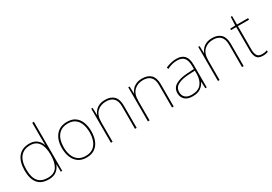

<svg xmlns="http://www.w3.org/2000/svg" viewBox="29 -1662 3650 2575"><g transform="rotate(-30 1853.5 -375.0)"><path d="M283 10Q169 10 114 -58Q59 -126 59 -254Q59 -391 119 -464.5Q179 -538 291 -538Q363 -538 407.5 -502.5Q452 -467 468 -414H470Q469 -448 468.5 -480Q468 -512 468 -543V-760H494V0H472L470 -113H468Q450 -63 406 -26.5Q362 10 283 10ZM283 -15Q383 -15 425.5 -80.5Q468 -146 468 -263V-266Q468 -386 424 -449.5Q380 -513 291 -513Q192 -513 139 -448.5Q86 -384 86 -254Q86 -134 134.5 -74.5Q183 -15 283 -15Z M1098 -264Q1098 -187 1073.5 -124.5Q1049 -62 998.5 -26Q948 10 869 10Q793 10 742.5 -26Q692 -62 667 -124Q642 -186 642 -264Q642 -390 703.5 -464Q765 -538 875 -538Q955 -538 1004 -501.5Q1053 -465 1075.5 -403Q1098 -341 1098 -264ZM669 -264Q669 -191 691 -134.5Q713 -78 757.5 -46.5Q802 -15 869 -15Q939 -15 983.5 -47Q1028 -79 1049.5 -135.5Q1071 -192 1071 -264Q1071 -333 1051.5 -389.5Q1032 -446 989 -479.5Q946 -513 875 -513Q776 -513 722.5 -447Q669 -381 669 -264Z M1467 -538Q1553 -538 1600 -491Q1647 -444 1647 -346V0H1621V-345Q1621 -433 1580.5 -473Q1540 -513 1467 -513Q1381 -513 1327.5 -461.5Q1274 -410 1274 -302V0H1248V-528H1269L1273 -417H1275Q1287 -448 1310.5 -475.5Q1334 -503 1372.5 -520.5Q1411 -538 1467 -538Z M2040 -538Q2126 -538 2173 -491Q2220 -444 2220 -346V0H2194V-345Q2194 -433 2153.5 -473Q2113 -513 2040 -513Q1954 -513 1900.5 -461.5Q1847 -410 1847 -302V0H1821V-528H1842L1846 -417H1848Q1860 -448 1883.5 -475.5Q1907 -503 1945.5 -520.5Q1984 -538 2040 -538Z M2568 -537Q2650 -537 2691 -492.5Q2732 -448 2732 -350V0H2710L2706 -103H2704Q2683 -57 2638 -23.5Q2593 10 2512 10Q2433 10 2392.5 -28Q2352 -66 2352 -129Q2352 -208 2418.5 -247.5Q2485 -287 2603 -294L2706 -300V-343Q2706 -433 2672 -472.5Q2638 -512 2568 -512Q2528 -512 2490.5 -503Q2453 -494 2410 -472L2401 -498Q2441 -516 2482.5 -526.5Q2524 -537 2568 -537ZM2605 -270Q2503 -265 2441.5 -232Q2380 -199 2380 -129Q2380 -76 2414 -45.5Q2448 -15 2512 -15Q2612 -15 2658.5 -72Q2705 -129 2706 -220V-275Z M3124 -538Q3210 -538 3257 -491Q3304 -444 3304 -346V0H3278V-345Q3278 -433 3237.5 -473Q3197 -513 3124 -513Q3038 -513 2984.5 -461.5Q2931 -410 2931 -302V0H2905V-528H2926L2930 -417H2932Q2944 -448 2967.5 -475.5Q2991 -503 3029.5 -520.5Q3068 -538 3124 -538Z M3600 -15Q3625 -15 3644 -18.5Q3663 -22 3679 -28V-3Q3663 2 3644.5 6Q3626 10 3600 10Q3530 10 3504.5 -30Q3479 -70 3479 -140V-503H3398V-525L3478 -528L3484 -659H3505V-528H3677V-503H3505V-143Q3505 -82 3525 -48.5Q3545 -15 3600 -15Z"/></g></svg>

Font: Noto Sans Bengali UI Thin
Style: Regular
Weight: 100
Designer: Jelle Bosma - Monotype Design Team
Foundry: Monotype Imaging Inc.
Version: Version 2.003; ttfautohint (v1.8.4.7-5d5b)